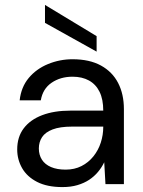

<svg xmlns="http://www.w3.org/2000/svg" viewBox="-20 -749 582 781"><path d="M234 12Q172 12 131 -9Q90 -30 70 -65Q50 -100 50 -141Q50 -192 76.5 -227Q103 -262 151.5 -280.5Q200 -299 266 -299H400Q400 -345 385 -375.5Q370 -406 342 -421.5Q314 -437 275 -437Q226 -437 190 -412.5Q154 -388 146 -341H60Q66 -395 97 -432Q128 -469 175.5 -488.5Q223 -508 275 -508Q344 -508 390.5 -482.5Q437 -457 460.5 -411.5Q484 -366 484 -305V0H409L404 -89Q394 -68 378.5 -49.5Q363 -31 342.5 -17.5Q322 -4 295 4Q268 12 234 12ZM247 -59Q283 -59 311.5 -73.5Q340 -88 360 -113Q380 -138 390 -169Q400 -200 400 -233V-234H273Q224 -234 194 -222.5Q164 -211 151 -191Q138 -171 138 -145Q138 -119 150.5 -99.5Q163 -80 187.5 -69.5Q212 -59 247 -59ZM373 -539 163 -656V-729L373 -602Z"/></svg>

Font: DM Sans 24pt
Style: Regular
Weight: 400
Designer: Colophon Foundry, Jonny Pinhorn
Foundry: Colophon Foundry
Version: Version 4.004;gftools[0.9.30]